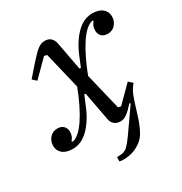

<svg xmlns="http://www.w3.org/2000/svg" viewBox="-172 -653 913 962"><g transform="rotate(-30 285.0 -171.5)"><path d="M502 -123Q482 -100 470.5 -71Q459 -42 447 0Q416 107 384 139Q363 160 333.5 172.5Q304 185 267 185Q259 185 254 184.5Q249 184 244 183V158H253Q288 158 306 140Q324 122 345 92L438 -41L433 -45Q404 -13 386.5 -0.5Q369 12 350 12Q328 12 314.5 0Q301 -12 298 -30L267 -196H259Q247 -166 232.5 -132Q218 -98 199 -70Q173 -31 142 -9.5Q111 12 75 12Q36 12 15.5 -5.5Q-5 -23 -5 -50Q-5 -77 12 -96.5Q29 -116 56 -116Q79 -116 91.5 -103Q104 -90 104 -70Q104 -56 99 -44Q94 -32 86 -25L91 -20Q129 -28 169.5 -88.5Q210 -149 248 -248L197 -460L181 -464L90 -373L68 -393L124 -457Q160 -498 180 -513Q200 -528 220 -528Q243 -528 255.5 -516Q268 -504 272 -486L303 -320H311Q323 -350 337.5 -384Q352 -418 371 -446Q397 -485 428 -506.5Q459 -528 495 -528Q534 -528 554.5 -510.5Q575 -493 575 -466Q575 -439 558 -419.5Q541 -400 514 -400Q491 -400 478.5 -413Q466 -426 466 -446Q466 -460 471 -472Q476 -484 484 -491L479 -496Q441 -488 400.5 -427Q360 -366 322 -267L373 -56L389 -52L480 -143Z"/></g></svg>

Font: IBM Plex Serif
Style: Italic
Weight: 400
Italic angle: -14°
Designer: Mike Abbink, Paul van der Laan, Pieter van Rosmalen
Foundry: Bold Monday
Version: Version 3.001